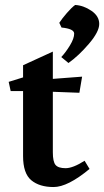

<svg xmlns="http://www.w3.org/2000/svg" viewBox="-20 -738 420 774"><path d="M193 -124Q193 -86 204 -73Q215 -60 244.5 -60Q274 -60 321 -90L341 -57Q253 16 196 16Q139 16 106 -11.5Q73 -39 73 -109V-371H23L15 -408L73 -426V-475L193 -530V-420L311 -429L300 -364L193 -368ZM256 -484 227 -508Q245 -527 262 -555Q279 -583 279 -602.5Q279 -622 228 -627L219 -646Q230 -663 249.5 -685.5Q269 -708 283 -718Q317 -716 348.5 -694.5Q380 -673 380 -641.5Q380 -610 338.5 -561.5Q297 -513 256 -484Z"/></svg>

Font: Buenard
Style: Bold
Weight: 700
Foundry: FontFuror
Version: Version 1.002 2011